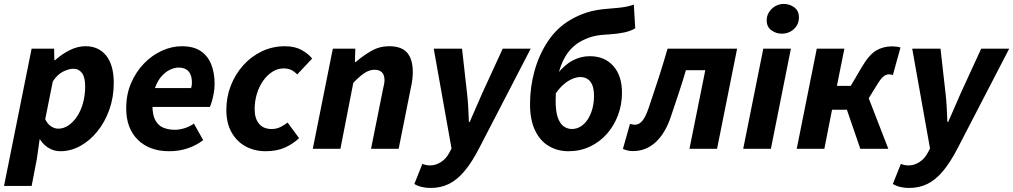

<svg xmlns="http://www.w3.org/2000/svg" viewBox="-43 -737 5019 951"><path d="M-23.1 184.1 113.6 -496.1H225L226.2 -439.3H230.2Q264.2 -469.7 303 -488.9Q341.9 -508.1 380.5 -508.1Q446 -508.1 483.2 -461.2Q520.5 -414.2 520.5 -326.2Q520.5 -255.6 498.6 -193.9Q476.7 -132.3 439.2 -86.1Q401.7 -39.8 354.4 -13.9Q307.2 12 255.6 12Q224.9 12 198.1 -4Q171.3 -20 155.2 -46.6H153.2L139.5 50.2L113.7 184.1ZM246 -99.7Q272.1 -99.7 295.8 -115.7Q319.6 -131.7 338.4 -159.8Q357.3 -187.9 368 -226.2Q378.8 -264.4 378.8 -308.7Q378.8 -354.2 363.1 -375.3Q347.4 -396.4 320.8 -396.4Q297.8 -396.4 269.4 -382.3Q241.1 -368.2 218.5 -333.7L181 -146.5Q192.7 -122.4 210 -111Q227.3 -99.7 246 -99.7Z M794.6 12Q697.7 12 639.9 -44.5Q582.1 -100.9 582.1 -200.5Q582.1 -269.5 606.4 -325.8Q630.8 -382 670.7 -423Q710.6 -464 759.5 -486Q808.4 -508 857.5 -508Q917.2 -508 952.8 -482.9Q988.4 -457.8 1004.2 -415.7Q1020 -373.6 1020 -322Q1020 -298.3 1015.8 -275.7Q1011.7 -253.2 1006.4 -235Q1001 -216.9 996.6 -207.3H683.6L694.3 -300.7H903.6Q906 -308.4 906.8 -314.6Q907.6 -320.8 907.6 -329.1Q907.6 -349.2 901.5 -365.8Q895.4 -382.4 880.7 -392.3Q866 -402.3 841 -402.3Q822.4 -402.3 800 -392.1Q777.6 -381.9 757.7 -359.8Q737.7 -337.6 724.9 -301.9Q712 -266.2 712 -215.1Q712 -167.5 726.5 -141.2Q741 -114.9 766.1 -104.5Q791.2 -94.2 823.3 -94.2Q847.8 -94.2 873.6 -102.8Q899.3 -111.5 917.5 -124.8L963.3 -43.1Q932.8 -18.6 889.5 -3.3Q846.3 12 794.6 12Z M1272.4 12Q1217.2 12 1173.3 -12.1Q1129.3 -36.1 1103.7 -81.7Q1078.1 -127.4 1078.1 -192.5Q1078.1 -256.8 1100.6 -313.8Q1123.1 -370.8 1162.7 -414.6Q1202.3 -458.4 1255 -483.2Q1307.7 -508 1368.6 -508Q1417.3 -508 1451.2 -489.2Q1485.1 -470.4 1503.1 -446.9L1429.4 -368.6Q1415.1 -382.8 1399.6 -390.4Q1384.1 -398.1 1361.5 -398.1Q1332.4 -398.1 1306.5 -381.8Q1280.7 -365.4 1260.8 -337.5Q1240.8 -309.6 1229.6 -273Q1218.3 -236.4 1218.3 -195.4Q1218.3 -150.4 1240 -124.2Q1261.6 -98 1302.2 -98Q1327 -98 1346.7 -108.1Q1366.4 -118.2 1381.6 -129.9L1438.4 -52.7Q1408.7 -24.4 1368.7 -6.2Q1328.7 12 1272.4 12Z M1506.3 0 1605.6 -496.1H1717L1714.9 -429.7H1718.9Q1755.1 -461.2 1796.1 -484.7Q1837.1 -508.1 1884.3 -508.1Q1946.3 -508.1 1973.9 -475.6Q2001.6 -443.1 2001.6 -380.6Q2001.6 -364.2 1999.7 -346.4Q1997.7 -328.5 1993.6 -310L1931.6 0H1794.8L1853.5 -292.8Q1856.9 -308.4 1859.2 -319.3Q1861.5 -330.3 1861.5 -340.3Q1861.5 -365.9 1848.7 -378.7Q1836 -391.5 1811.1 -391.5Q1787.9 -391.5 1763.5 -376Q1739.1 -360.4 1706.9 -326.7L1643.1 0Z M2089.7 194Q2065.7 194 2044.7 188.7Q2023.7 183.4 2009.4 174.1L2049.1 74.6Q2065.7 82.3 2088.4 82.3Q2115.3 82.3 2141.4 65.5Q2167.6 48.8 2183.9 16.9L2193.5 -1.5L2105.3 -496.1H2245.4L2270.6 -273.1Q2274.2 -242.4 2276.3 -203.9Q2278.4 -165.3 2279.5 -133.1H2283.5Q2298.2 -165.6 2314.4 -203.6Q2330.6 -241.6 2344.6 -273.1L2447.1 -496.1H2585.8L2330.3 -2.9Q2294 67.5 2257.6 110.7Q2221.2 154 2180.6 174Q2140.1 194 2089.7 194Z M2772.8 12Q2718.6 12 2675.3 -13.6Q2632 -39.2 2607.2 -91.1Q2582.3 -143 2582.3 -221.1Q2582.3 -306.2 2604.9 -387.2Q2627.6 -468.1 2671.5 -533.5Q2715.5 -598.9 2779.4 -636.8Q2817.5 -660 2862.3 -674.7Q2907 -689.4 2972.3 -694.1Q2999.7 -696.4 3021.7 -698.5Q3043.6 -700.6 3062.1 -704.5Q3080.5 -708.4 3096.5 -714.2L3103.3 -596.9Q3081.8 -583.3 3048.7 -576.3Q3015.6 -569.4 2978.9 -567Q2931.1 -565 2903.7 -558.9Q2876.3 -552.8 2848.5 -539.7Q2802.6 -518.6 2771.7 -478.5Q2740.9 -438.4 2725 -378.3Q2709.2 -318.2 2709.2 -237.9Q2709.2 -182.6 2720.7 -152.4Q2732.2 -122.2 2750.6 -110.1Q2769 -98 2789.7 -98Q2813 -98 2832.9 -110.4Q2852.9 -122.7 2867.8 -145.2Q2882.7 -167.7 2890.9 -197.7Q2899.2 -227.8 2899.2 -262.5Q2899.2 -309.2 2881.4 -332.2Q2863.5 -355.3 2831.3 -355.3Q2813 -355.3 2792.2 -346.5Q2771.3 -337.7 2750 -319.8Q2728.7 -301.8 2708.4 -272.5L2715.9 -369Q2753.7 -416.8 2794.1 -437.7Q2834.6 -458.7 2877.8 -458.7Q2952 -458.7 2994.9 -410.1Q3037.8 -361.5 3037.8 -278Q3037.8 -219.2 3018.1 -166.7Q2998.5 -114.2 2963.2 -74.1Q2927.9 -34 2879.3 -11Q2830.7 12 2772.8 12Z M3092.1 11.3Q3076.4 11.3 3064.4 8.1Q3052.5 5 3042.4 0.4L3077.4 -123.2Q3083.1 -122.2 3089.3 -120.7Q3095.5 -119.2 3102.4 -119.2Q3122.8 -119.2 3138.9 -138.9Q3155 -158.6 3169.8 -202Q3194.8 -275.1 3218.4 -348.1Q3241.9 -421 3263.6 -496.1H3608L3508.7 0H3372L3450.4 -389.4H3354.5Q3337.1 -330.3 3318.3 -273.9Q3299.6 -217.5 3280.2 -160.1Q3252.7 -77.5 3204.9 -33.1Q3157 11.3 3092.1 11.3Z M3638.2 0 3737.7 -496H3874.4L3775.3 0ZM3828.7 -570.3Q3801.1 -570.3 3777.8 -587Q3754.6 -603.6 3754.6 -636.2Q3754.6 -669.1 3779.7 -693.3Q3804.8 -717.4 3840 -717.4Q3868.5 -717.4 3891.3 -700.4Q3914.2 -683.3 3914.2 -651.2Q3914.2 -616.2 3889.6 -593.3Q3865 -570.3 3828.7 -570.3Z M3903.3 0 4002.6 -496.1H4139.4L4102.3 -311.8H4171.1L4225.1 -404.1Q4261.8 -466.1 4296.8 -486.8Q4331.8 -507.4 4375.7 -507.4Q4398.4 -507.4 4417.2 -501.8L4379.5 -365Q4375.5 -367 4370.8 -367.8Q4366.2 -368.7 4358.9 -368.7Q4345.8 -368.7 4332.6 -357.9Q4319.3 -347.1 4301.9 -318.3L4259.9 -250.4L4356.9 0H4218.2L4151.8 -193.5H4078.2L4040.1 0Z M4459.7 194Q4435.7 194 4414.7 188.7Q4393.7 183.4 4379.4 174.1L4419.1 74.6Q4435.7 82.3 4458.4 82.3Q4485.3 82.3 4511.4 65.5Q4537.6 48.8 4553.9 16.9L4563.5 -1.5L4475.3 -496.1H4615.4L4640.6 -273.1Q4644.2 -242.4 4646.3 -203.9Q4648.4 -165.3 4649.5 -133.1H4653.5Q4668.2 -165.6 4684.4 -203.6Q4700.6 -241.6 4714.6 -273.1L4817.1 -496.1H4955.8L4700.3 -2.9Q4664 67.5 4627.6 110.7Q4591.2 154 4550.6 174Q4510.1 194 4459.7 194Z"/></svg>

Font: Source Sans 3
Style: Italic
Weight: 200
Italic angle: -11°
Designer: Paul D. Hunt
Foundry: Adobe
Version: Version 3.046;hotconv 1.0.118;makeotfexe 2.5.65603